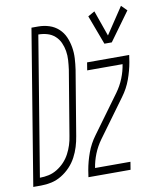

<svg xmlns="http://www.w3.org/2000/svg" viewBox="-122 -830 747 898"><g transform="rotate(-10 251.5 -381.5)"><path d="M-37 0 84 -735H116Q143 -735 168 -727Q193 -719 212 -701.5Q231 -684 241 -661Q251 -638 255.5 -612Q260 -586 258.5 -559Q257 -532 253 -505L202 -199Q198 -174 190.5 -149.5Q183 -125 170.5 -101.5Q158 -78 139.5 -58.5Q121 -39 98 -25Q75 -11 50 -5.5Q25 0 0 0ZM1 -37Q22 -37 43 -41.5Q64 -46 83.5 -58Q103 -70 118.5 -86.5Q134 -103 144.5 -123Q155 -143 161.5 -163.5Q168 -184 171 -205L222 -511Q225 -533 226.5 -555.5Q228 -578 224.5 -599Q221 -620 212.5 -639Q204 -658 188.5 -672Q173 -686 152.5 -692Q132 -698 110 -698L1 -37ZM407 -602 355 -741 387 -759 430 -637 514 -763 540 -737 442 -602ZM225 0 230 -33Q237 -73 251.5 -113Q266 -153 292 -188L422 -366Q443 -395 456 -427.5Q469 -460 474 -493H306L312 -530H512L507 -497Q500 -457 485.5 -417Q471 -377 445 -342L315 -164Q294 -135 281 -102.5Q268 -70 263 -37H431L425 0Z"/></g></svg>

Font: Iosevka Curly XLtObl
Style: Regular
Weight: 200
Italic angle: -9°
Monospace: yes
Designer: Belleve Invis
Foundry: Belleve Invis
Version: Version 11.1.0; ttfautohint (v1.8.3)